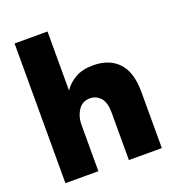

<svg xmlns="http://www.w3.org/2000/svg" viewBox="-128 -802 825 904"><g transform="rotate(-20 284.5 -350.0)"><path d="M364 -236Q364 -290 342.5 -313Q321 -336 291 -336Q253 -336 233 -307Q213 -278 211 -240V0H46V-700H211V-404Q232 -436 268 -456.5Q304 -477 357 -477Q438 -477 483.5 -429Q529 -381 529 -281V0H364V-236Z"/></g></svg>

Font: Tilda Sans Black
Style: Regular
Weight: 900
Designer: ParaType Ltd
Foundry: ParaType Ltd
Version: Version 1.009